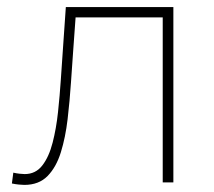

<svg xmlns="http://www.w3.org/2000/svg" viewBox="-20 -514 604 541"><path d="M48.5 7Q42 7 32.5 6Q23 5 13.5 3L17.5 -27.5Q26 -25.5 35.2 -24.5Q44.5 -23.5 49.5 -23.5Q80.5 -23.5 99.2 -47.8Q118 -72 128.2 -111.8Q138.5 -151.5 143.5 -198.5Q148.5 -245.5 151.5 -291Q155 -341.5 158.5 -393Q162 -444 165.5 -494H468.5V0H438.5V-465H193Q189.5 -420 186.5 -375Q183.5 -330 180 -282Q176.5 -229.5 170.5 -178.2Q164.5 -127 151.5 -85Q138.5 -43 114 -18Q89.5 7 48.5 7Z"/></svg>

Font: Heraclito Thin
Style: Regular
Weight: 100
Designer: Kostas Bartsokas (font) & Cristiano Sobral (main changes)
Foundry: Kostas Bartsokas (font) & Cristiano Sobral (main changes)
Version: Version 1.00;July 8, 2020;FontCreator 13.0.0.2655 64-bit